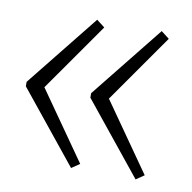

<svg xmlns="http://www.w3.org/2000/svg" viewBox="-55 -496 511 510"><g transform="rotate(10 200.5 -241.0)"><path d="M168 -41 12 -234V-246L168 -441L190 -424L61 -240L190 -56ZM342 -41 186 -234V-246L342 -441L364 -424L235 -240L364 -56Z"/></g></svg>

Font: Piazzolla SC ExtraLight
Style: Regular
Weight: 200
Designer: Juan Pablo del Peral
Foundry: Huerta Tipografica
Version: Version 1.330